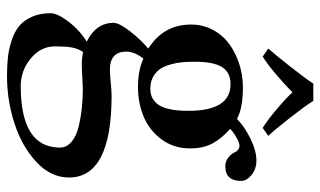

<svg xmlns="http://www.w3.org/2000/svg" viewBox="-205 -481 924 554"><g transform="rotate(90 257.0 -204.0)"><path d="M158.2 -304.2Q158.2 -284.7 159.4 -269.3Q160.6 -253.9 165.5 -235.6Q170.4 -217.3 178.5 -204.8Q186.5 -192.4 201.2 -184.1Q215.8 -175.8 235.8 -175.8Q248.5 -175.8 258.5 -179.7Q268.6 -183.6 278.6 -194.3Q288.6 -205.1 294.2 -228Q299.8 -251 299.8 -285.2Q299.8 -407.2 223.1 -407.2Q189.5 -407.2 173.8 -383.1Q158.2 -358.9 158.2 -304.2ZM129.9 18.1Q119.6 34.7 116.7 52.2Q113.8 69.8 113.8 99.1Q113.8 140.6 148.9 169.4Q184.1 198.2 228 198.2Q405.8 198.2 405.8 85Q405.8 65.9 389.6 52Q373.5 38.1 346.7 31.5Q319.8 24.9 292.7 22Q265.6 19 235.8 19Q226.6 19 202.6 20.5Q178.7 22 165 22Q146 22 129.9 18.1ZM18.1 111.8Q18.1 92.3 42.7 60.1Q67.4 27.8 100.1 7.8Q45.9 -19 45.9 -69.8Q45.9 -85.4 69.3 -116Q92.8 -146.5 120.1 -169.9Q50.8 -213.9 50.8 -293Q50.8 -328.1 66.7 -357.2Q82.5 -386.2 108.4 -404.5Q134.3 -422.9 166.3 -432.9Q198.2 -442.9 231.9 -442.9Q292 -442.9 323.2 -425.8Q345.2 -447.8 380.4 -464.8Q415.5 -481.9 442.9 -481.9Q467.8 -481.9 484.9 -467.8Q502 -453.6 502 -438Q502 -392.1 460 -392.1Q445.3 -392.1 433.8 -401.4Q422.4 -410.6 418.9 -420.9Q412.1 -433.1 399.9 -433.1Q391.6 -433.1 375 -423.3Q358.4 -413.6 352.1 -405.8Q379.4 -381.8 393.8 -355.2Q408.2 -328.6 408.2 -291Q408.2 -243.2 382.1 -208Q356 -172.9 316.4 -156.5Q276.9 -140.1 231 -140.1Q183.6 -140.1 148.9 -155.8Q128.9 -129.4 128.9 -106.9Q128.9 -59.1 181.2 -59.1Q192.9 -59.1 217.8 -61.5Q242.7 -64 255.9 -64Q492.2 -64 492.2 59.1Q492.2 111.3 447.3 153.1Q402.3 194.8 335.9 216.3Q269.5 237.8 199.2 237.8Q168.9 237.8 145 235.1Q121.1 232.4 96.4 224.4Q71.8 216.3 55.4 202.9Q39.1 189.5 28.6 166.3Q18.1 143.1 18.1 111.8ZM143.1 -500 120.1 -516.1Q136.7 -534.7 172.1 -579.6Q207.5 -624.5 221.2 -646H271Q285.6 -622.6 321 -577.4Q356.4 -532.2 372.1 -516.1L349.1 -500Q329.6 -511.7 299.1 -537.1Q268.6 -562.5 246.1 -585.9Q223.1 -562.5 192.6 -536.9Q162.1 -511.2 143.1 -500Z"/></g></svg>

Font: Common Serif SemiBold
Style: Regular
Weight: 600
Designer: Philipp H. Poll, Khaled Hosny
Foundry: Stefan Peev, Context Ltd.
Version: Version 1.026